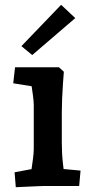

<svg xmlns="http://www.w3.org/2000/svg" viewBox="-20 -774 377 799"><path d="M45.7 5 40.7 -57 162.9 -80 104.5 -29Q107.1 -41.5 110.6 -65.3Q114.1 -89.1 117.3 -113.8Q120.5 -138.5 120.5 -152.5V-336.3Q120.5 -350.5 117.3 -375.5Q114.2 -400.5 110 -426.9Q105.9 -453.4 102.9 -471.5L161.6 -407.1L35.1 -427.4L42.6 -494H225.5L245.7 -475.4Q244.1 -456.5 242 -425.9Q239.8 -395.3 238.5 -363.1Q237.2 -330.9 237.2 -306.3V-182.5Q237.2 -135.8 241.8 -94.5Q246.4 -53.2 250 -31.4L192.6 -75.4L315.2 -64.1L309.5 0H162.1Q155.3 0 134.7 1Q114.1 2 89.7 3Q65.4 4 45.7 5ZM114.1 -544.9 69.1 -582 234.4 -754 293.2 -698.7Z"/></svg>

Font: Andada Pro
Style: Regular
Weight: 400
Designer: Carolina Giovagnoli
Foundry: Huerta Tipografica
Version: Version 3.003